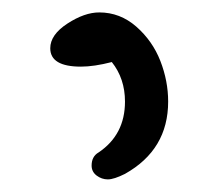

<svg xmlns="http://www.w3.org/2000/svg" viewBox="-20 -136 348 306"><path d="M179.2 25.9Q179.2 -10.7 158.2 -37.1Q129.9 -29.8 108.9 -29.8Q60.1 -29.8 60.1 -59.1Q60.1 -80.6 87.4 -98.4Q114.7 -116.2 138.2 -116.2Q171.4 -116.2 197.3 -93.5Q223.1 -70.8 235.6 -38.8Q248 -6.8 248 25.9Q248 102.5 179.2 141.1Q161.6 149.9 151.9 149.9Q142.1 149.9 134 143.8Q126 137.7 126 127.9Q126 113.3 137.2 106.9Q179.2 78.6 179.2 25.9Z"/></svg>

Font: Zhizn
Style: Regular
Weight: 400
Designer: Peter Zharnov
Foundry: Peter Zharnov
Version: Version 1.000